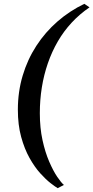

<svg xmlns="http://www.w3.org/2000/svg" viewBox="-20 -852 488 1005"><path d="M73.5 -278Q73.5 -372 98.8 -456.5Q124 -541 170.5 -612.5Q217 -684 280.8 -739.5Q344.5 -795 421.5 -832L448.5 -813.5Q397 -778.5 355.2 -733.5Q313.5 -688.5 282.5 -635Q251.5 -581.5 230.5 -520.8Q209.5 -460 199 -394.5Q188.5 -329 188.5 -259.5Q188.5 -182.5 202.5 -118.5Q216.5 -54.5 237.5 -6Q258.5 42.5 279.5 73.5Q300.5 104.5 314.5 116L282 133Q269 125.5 244.2 106.2Q219.5 87 190.2 54.5Q161 22 134.5 -25.2Q108 -72.5 90.8 -135.2Q73.5 -198 73.5 -278Z"/></svg>

Font: Merriweather 120pt SemiBold
Style: Italic
Weight: 600
Italic angle: -7.8°
Version: Version 2.101